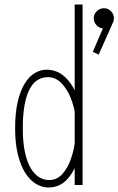

<svg xmlns="http://www.w3.org/2000/svg" viewBox="-20 -820 525 851"><path d="M194 11Q167 11 140.8 -4.2Q114.5 -19.5 93.5 -51.2Q72.5 -83 59.8 -132.8Q47 -182.5 47 -251Q47 -319.5 58.5 -368.8Q70 -418 89.5 -449.5Q109 -481 134 -496Q159 -511 186 -511Q233 -511 267.2 -479.5Q301.5 -448 320.2 -398Q339 -348 339 -292L313 -312Q308.5 -348.5 293 -387Q277.5 -425.5 252 -451.8Q226.5 -478 192 -478Q167.5 -478 147.2 -465.8Q127 -453.5 112.2 -426.5Q97.5 -399.5 89.2 -356.2Q81 -313 81 -251Q81 -190.5 90.2 -147Q99.5 -103.5 115.5 -75.8Q131.5 -48 152.8 -35Q174 -22 198 -22Q232.5 -22 256.8 -49.2Q281 -76.5 295 -117.5Q309 -158.5 313 -200L339 -216Q339 -160 323.2 -108Q307.5 -56 275.2 -22.5Q243 11 194 11ZM311 0V-71V-800H346V0ZM440.5 -694Q422 -694 408.8 -707.2Q395.5 -720.5 395.5 -739.5Q395.5 -757 408.8 -770.2Q422 -783.5 440.5 -783.5Q459 -783.5 472 -770.2Q485 -757 485 -739.5Q485 -720.5 472 -707.2Q459 -694 440.5 -694ZM445.5 -716 481.5 -722 417.5 -578 391.5 -590.5Z"/></svg>

Font: League Mono Thin Condensed
Style: Regular
Weight: 100
Width: 1
Designer: Tyler Finck
Foundry: The League of Moveable Type / Tyler Finck
Version: Version 2.300;RELEASE